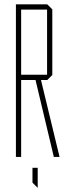

<svg xmlns="http://www.w3.org/2000/svg" viewBox="-20 -720 316 881"><path d="M53 0V-700H197L220 -677V-376L197 -353H168L253 -1V0H227L143 -353H77V0ZM77 -676V-377H196V-676ZM152 141 129 118V50H153V141Z"/></svg>

Font: Foldit Thin Thin
Style: Regular
Weight: 250
Version: Version 1.003